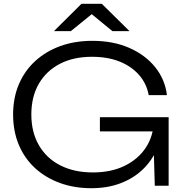

<svg xmlns="http://www.w3.org/2000/svg" viewBox="-20 -978 973 1011"><path d="M834 -327Q833 -256 806.5 -194Q780 -132 731.5 -85.5Q683 -39 614.5 -13Q546 13 461 13Q371 13 295.5 -14.5Q220 -42 164.5 -93Q109 -144 79 -215.5Q49 -287 49 -375Q49 -463 79.5 -534.5Q110 -606 166 -657Q222 -708 298 -735.5Q374 -763 466 -763Q576 -763 660.5 -726Q745 -689 797 -624.5Q849 -560 859 -477H763Q752 -538 712 -583.5Q672 -629 609.5 -654Q547 -679 464 -679Q367 -679 295.5 -642Q224 -605 184.5 -537Q145 -469 145 -375Q145 -282 185 -213Q225 -144 298 -107Q371 -70 469 -70Q565 -70 636.5 -105Q708 -140 748 -201Q788 -262 790 -341ZM506 -286V-361H868V0H795L786 -318L812 -286ZM409 -958H516L662 -814H572L445 -918H481L353 -814H264Z"/></svg>

Font: Unbounded Light
Style: Regular
Weight: 300
Designer: Luke Prowse, Jean-Baptiste Morizot, Fátima Lázaro, Florian Runge
Foundry: NaN
Version: Version 1.700